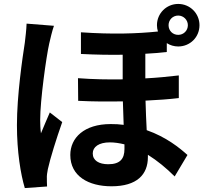

<svg xmlns="http://www.w3.org/2000/svg" viewBox="-20 -890 1040 975"><path d="M254 -759 115 -770C114 -738 109 -699 106 -673C94 -596 66 -406 66 -255C66 -119 85 -5 106 65L219 57C218 42 218 26 218 15C217 4 220 -17 223 -31C235 -86 267 -188 296 -270L233 -319C219 -286 202 -248 188 -213C185 -234 184 -262 184 -281C184 -381 215 -603 230 -669C234 -687 246 -738 254 -759ZM836 -762C836 -789 857 -811 885 -811C912 -811 934 -789 934 -762C934 -734 912 -713 885 -713C857 -713 836 -734 836 -762ZM612 -157V-133C612 -85 591 -56 530 -56C482 -56 451 -75 451 -111C451 -144 482 -167 538 -167C562 -167 587 -163 612 -157ZM777 -762C777 -751 779 -740 782 -730C675 -719 551 -715 391 -726V-616C469 -612 540 -611 603 -612V-487C530 -486 454 -487 376 -493L377 -378C454 -374 531 -374 604 -375L608 -256C587 -259 565 -260 542 -260C407 -260 337 -190 337 -103C337 5 430 56 546 56C676 56 731 -4 731 -92V-104C779 -74 825 -36 867 6L932 -103C893 -138 825 -194 725 -229C723 -275 720 -325 719 -379C781 -382 839 -386 888 -392V-507C836 -501 779 -495 718 -492V-617C757 -619 793 -622 827 -626V-671C844 -660 864 -654 885 -654C945 -654 993 -701 993 -762C993 -822 945 -870 885 -870C825 -870 777 -822 777 -762Z"/></svg>

Font: Noto Sans Mono CJK SC
Style: Bold
Weight: 700
Designer: Ryoko NISHIZUKA 西塚涼子 (kana, bopomofo & ideographs); Paul D. Hunt (Latin, Greek & Cyrillic); Sandoll Communications 산돌커뮤니
Foundry: Adobe
Version: Version 2.004;hotconv 1.0.118;makeotfexe 2.5.65603